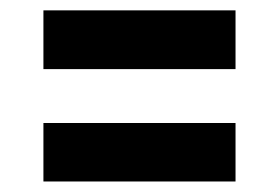

<svg xmlns="http://www.w3.org/2000/svg" viewBox="-20 -448 533 367"><path d="M430.2 -428.2V-315.9H63V-428.2ZM430.2 -212.9V-101.1H63V-212.9Z"/></svg>

Font: Lobster Two
Style: Bold
Weight: 700
Designer: Pablo Impallari
Foundry: Pablo Impallari. www.impallari.com
Version: Version 1.006